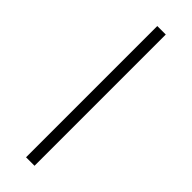

<svg xmlns="http://www.w3.org/2000/svg" viewBox="-314 -885 993 993"><g transform="rotate(45 182.0 -389.0)"><path d="M213 -869V91H151V-869Z"/></g></svg>

Font: Merriweather 120pt Black
Style: Regular
Weight: 900
Designer: Eben Sorkin
Foundry: Eben Sorkin
Version: Version 2.100